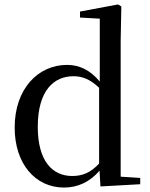

<svg xmlns="http://www.w3.org/2000/svg" viewBox="-20 -829 677 864"><path d="M432 10 611 0V-28L523 -34V-647L526 -800L511 -809L340 -777V-750L429 -745V-462C385 -515 335 -537 282 -537C151 -537 46 -429 46 -255C46 -92 139 15 268 15C330 15 384 -10 428 -61ZM426 -93C388 -52 351 -37 305 -37C216 -37 150 -104 150 -258C150 -423 223 -486 311 -486C352 -486 387 -471 426 -434Z"/></svg>

Font: Noto Serif JP Medium
Style: Regular
Weight: 500
Designer: Ryoko NISHIZUKA 西塚涼子 (kana & ideographs); Frank Grießhammer (Latin, Greek & Cyrillic); Wenlong ZHANG 张文龙 (bopomofo); San
Foundry: Adobe
Version: Version 2.001;hotconv 1.1.0;makeotfexe 2.6.0